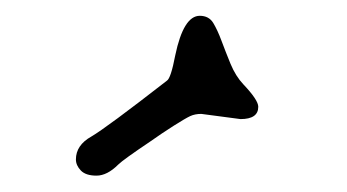

<svg xmlns="http://www.w3.org/2000/svg" viewBox="-20 -938 428 237"><path d="M276.9 -791 228.5 -797.4Q220.7 -797.4 214.8 -794.7Q209 -792 194.3 -782.7Q179.7 -773.4 166 -763.7Q131.8 -740.7 126 -734.9Q112.3 -721.2 99.1 -721.2Q85.9 -721.2 79.8 -727.5Q73.7 -733.9 73.7 -741.2Q73.7 -758.8 92.8 -769.5Q111.3 -780.3 186 -838.4Q190.9 -841.3 196.3 -869.6Q206.5 -918.5 226.6 -918.5Q237.8 -918.5 243.2 -909.7Q248.5 -900.9 253.4 -887.7Q258.3 -874.5 264.6 -859.1Q271 -843.8 280.3 -834Q298.8 -814.5 298.8 -806.2Q298.8 -791 276.9 -791Z"/></svg>

Font: Snowburst One
Style: Regular
Weight: 400
Designer: Annet Stirling
Foundry: Annet Stirling
Version: Version 1.001